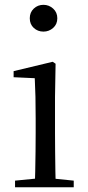

<svg xmlns="http://www.w3.org/2000/svg" viewBox="-20 -788 372 808"><path d="M43.3 0V-27.8L153.1 -38.6H184.5L290.3 -27.8V0ZM126.3 0Q127.3 -24.4 128.2 -65.3Q129.1 -106.3 129.6 -150.7Q130.1 -195.1 130.1 -228.5V-288.8Q130.1 -339.6 129.2 -380.6Q128.3 -421.6 126.3 -458.9L37.3 -463V-488.6L201.7 -528L213.9 -519.8L211.5 -380.2V-228.5Q211.5 -195.1 212 -150.7Q212.5 -106.3 213.1 -65.3Q213.7 -24.4 214.7 0ZM162.8 -655Q138.9 -655 122.1 -670.5Q105.3 -686 105.3 -711.1Q105.3 -735.9 122.1 -751.8Q138.9 -767.7 162.8 -767.7Q186.2 -767.7 203.7 -751.8Q221.2 -735.9 221.2 -711.1Q221.2 -686 203.7 -670.5Q186.2 -655 162.8 -655Z"/></svg>

Font: Noto Serif KR
Style: Regular
Weight: 200
Designer: Ryoko NISHIZUKA 西塚涼子 (kana & ideographs); Frank Grießhammer (Latin, Greek & Cyrillic); Wenlong ZHANG 张文龙 (bopomofo); San
Foundry: Adobe
Version: Version 2.001;hotconv 1.1.0;makeotfexe 2.6.0